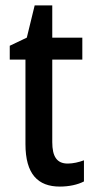

<svg xmlns="http://www.w3.org/2000/svg" viewBox="-20 -679 348 709"><path d="M230 -75C190 -75 173 -101 173 -154V-459H284V-540H173V-659H108L79 -540L16 -510V-459H74V-147C74 -36 120 10 201 10C235 10 267 3 290 -9V-87C271 -80 250 -75 230 -75Z"/></svg>

Font: Noto Sans Thai Cond Med
Style: Regular
Weight: 500
Width: 3
Designer: Monotype Design Team
Foundry: Monotype Imaging Inc.
Version: Version 2.002